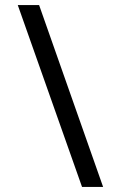

<svg xmlns="http://www.w3.org/2000/svg" viewBox="-20 -682 476 756"><path d="M303 54 50 -662H134L386 54Z"/></svg>

Font: Kanit Light
Style: Regular
Weight: 300
Designer: Katatrad Team
Foundry: CadsonDemak
Version: Version 2.000; ttfautohint (v1.8.3)